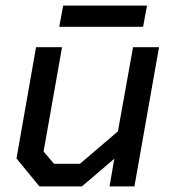

<svg xmlns="http://www.w3.org/2000/svg" viewBox="-20 -667 615 687"><path d="M39 -100 109 -498H202L136 -125L173 -81H266L402 -197L456 -498H549L461 0H372L389 -99L273 0H121ZM206 -647H506L492 -571H192Z"/></svg>

Font: Chakra Petch Medium
Style: Italic
Weight: 500
Italic angle: -10°
Designer: Katatrad Aksorn Co.,Ltd.
Foundry: Cadson Demak Co.,Ltd.
Version: Version 1.000; ttfautohint (v1.6)